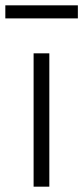

<svg xmlns="http://www.w3.org/2000/svg" viewBox="-51 -700 312 720"><path d="M75 -500H134V0H75ZM-31 -631V-680H241V-631Z"/></svg>

Font: Titillium Web
Style: Light
Weight: 300
Version: Version 1.001;PS 57.000;hotconv 1.0.70;makeotf.lib2.5.55311